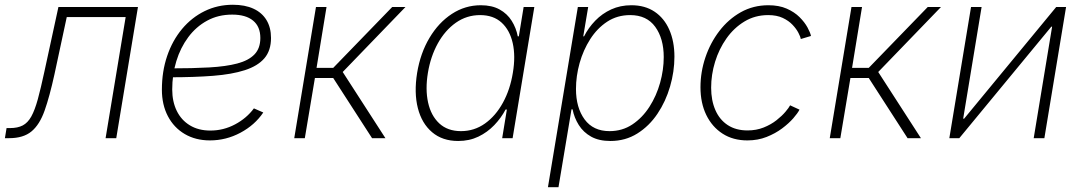

<svg xmlns="http://www.w3.org/2000/svg" viewBox="-59 -575 4501 799"><path d="M-38.6 0 -31.7 -42H-17.6Q14.6 -42 35.6 -53Q56.6 -64 71.3 -90.3Q85.9 -116.7 98.4 -162.1Q110.8 -207.5 125.5 -275.9L184.1 -545.9H515.1L424.8 0H380.4L463.9 -503.9H218.8L167.5 -265.1Q147.5 -173.8 126.7 -115Q106 -56.2 72 -28.1Q38.1 0 -21 0Z M814.5 9.3Q754.9 9.3 709.7 -17.3Q664.6 -43.9 639.6 -91.6Q614.7 -139.2 614.7 -202.1Q614.7 -277.8 636.7 -342.3Q658.7 -406.7 698.7 -454.6Q738.8 -502.4 792.7 -528.8Q846.7 -555.2 910.2 -555.2Q960.4 -555.2 995.8 -538.8Q1031.2 -522.5 1050 -491.5Q1068.8 -460.4 1068.8 -417Q1068.8 -364.7 1041.3 -332.5Q1013.7 -300.3 960 -283Q906.2 -265.6 827.9 -259.5Q749.5 -253.4 647.9 -253.4L651.9 -290.5Q742.2 -290.5 811.8 -294.4Q881.3 -298.3 928.5 -310.8Q975.6 -323.2 1000 -348.6Q1024.4 -374 1024.4 -417Q1024.4 -464.4 994.1 -489.3Q963.9 -514.2 907.2 -514.2Q849.1 -514.2 803 -489Q756.8 -463.9 724.4 -420.2Q691.9 -376.5 674.8 -320.6Q657.7 -264.6 657.7 -202.6Q657.7 -152.3 676.5 -113.8Q695.3 -75.2 731 -53.5Q766.6 -31.7 816.4 -31.7Q871.1 -31.7 919.2 -57.4Q967.3 -83 997.6 -124L1036.6 -106.9Q1001.5 -54.7 941.7 -22.7Q881.8 9.3 814.5 9.3Z M1165.5 0 1255.9 -545.9H1299.8L1258.3 -292.5H1327.6L1573.2 -545.9H1628.4L1367.2 -275.4L1544.9 0H1489.3L1327.6 -250.5H1251.5L1209.5 0Z M1847.7 11.7Q1782.2 11.7 1739.3 -24.7Q1696.3 -61 1679.9 -125Q1663.6 -189 1676.8 -271.5Q1690.4 -354 1728.3 -417.5Q1766.1 -481 1821.3 -517.1Q1876.5 -553.2 1941.9 -553.2Q1988.3 -553.2 2020 -535.6Q2051.8 -518.1 2070.3 -488.5Q2088.9 -459 2095.7 -423.8H2100.1L2120.1 -545.9H2164.6L2074.2 0H2030.8L2050.3 -119.1H2044.9Q2026.4 -84 1997.8 -54.2Q1969.2 -24.4 1931.6 -6.3Q1894 11.7 1847.7 11.7ZM1859.4 -29.3Q1914.6 -29.3 1959.2 -61Q2003.9 -92.8 2033.9 -147.7Q2064 -202.6 2075.2 -272Q2086.9 -341.3 2074.7 -395.5Q2062.5 -449.7 2028.3 -481Q1994.1 -512.2 1939 -512.2Q1883.3 -512.2 1838.1 -480.5Q1793 -448.7 1762.9 -394.3Q1732.9 -339.8 1721.7 -272Q1710.4 -203.6 1722.4 -148.7Q1734.4 -93.8 1769 -61.5Q1803.7 -29.3 1859.4 -29.3Z M2221.2 204.1 2345.7 -545.9H2388.7L2368.2 -423.8H2371.6Q2389.6 -459.5 2418.2 -489Q2446.8 -518.6 2484.6 -535.9Q2522.5 -553.2 2568.4 -553.2Q2625 -553.2 2665 -526.4Q2705.1 -499.5 2726.3 -451.2Q2747.6 -402.8 2747.6 -338.9Q2747.6 -277.3 2729.5 -215.1Q2711.4 -152.8 2677 -101.6Q2642.6 -50.3 2593 -19.3Q2543.5 11.7 2481 11.7Q2433.6 11.7 2401.1 -6.3Q2368.7 -24.4 2349.6 -54.7Q2330.6 -85 2323.7 -120.1H2319.3L2265.1 204.1ZM2477.5 -29.3Q2530.8 -29.3 2572.5 -57.1Q2614.3 -85 2643.6 -130.6Q2672.9 -176.3 2688 -230.5Q2703.1 -284.7 2703.1 -337.4Q2703.1 -414.6 2667.7 -463.4Q2632.3 -512.2 2563.5 -512.2Q2509.8 -512.2 2468 -484.9Q2426.3 -457.5 2397.2 -412.1Q2368.2 -366.7 2353 -312.5Q2337.9 -258.3 2337.9 -204.6Q2337.9 -127 2373.8 -78.1Q2409.7 -29.3 2477.5 -29.3Z M3051.3 9.3Q2991.7 9.3 2948 -18.8Q2904.3 -46.9 2880.1 -96.7Q2856 -146.5 2856 -211.9Q2856 -275.4 2876.5 -336.2Q2897 -397 2934.6 -446Q2972.2 -495.1 3023.9 -524.2Q3075.7 -553.2 3138.7 -553.2Q3182.6 -553.2 3214.8 -539.1Q3247.1 -524.9 3268.3 -503.7Q3289.6 -482.4 3301.3 -460.9Q3313 -439.5 3315.9 -425.3L3273.4 -412.6Q3272 -422.4 3263.4 -438.7Q3254.9 -455.1 3239 -471.9Q3223.1 -488.8 3198.2 -500.5Q3173.3 -512.2 3137.7 -512.2Q3083 -512.2 3039.1 -485.6Q2995.1 -459 2964.1 -415Q2933.1 -371.1 2916.7 -317.6Q2900.4 -264.2 2900.4 -210Q2900.4 -157.2 2918 -116.9Q2935.5 -76.7 2969.5 -54.4Q3003.4 -32.2 3051.8 -32.2Q3088.4 -32.2 3118.9 -44.4Q3149.4 -56.6 3172.4 -74.7Q3195.3 -92.8 3209.7 -109.9Q3224.1 -127 3229 -136.7L3268.1 -118.7Q3260.7 -104 3242.2 -82.8Q3223.6 -61.5 3195.6 -40.5Q3167.5 -19.5 3131.1 -5.1Q3094.7 9.3 3051.3 9.3Z M3394 0 3484.4 -545.9H3528.3L3486.8 -292.5H3556.2L3801.8 -545.9H3856.9L3595.7 -275.4L3773.4 0H3717.8L3556.2 -250.5H3480L3438 0Z M4287.1 0H4242.7L4319.3 -463.9H4315.9L3933.1 0H3891.6L3981.9 -545.9H4025.9L3949.2 -81.1H3953.1L4336.4 -545.9H4377.4Z"/></svg>

Font: Inter ExtraLight
Style: Italic
Weight: 250
Italic angle: -9.3988°
Designer: Rasmus Andersson
Foundry: rsms
Version: Version 4.001;git-66647c0bb